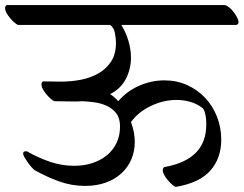

<svg xmlns="http://www.w3.org/2000/svg" viewBox="-49 -707 958 755"><path d="M87 -38Q84 -40 76.5 -48Q69 -56 61.5 -66.5Q54 -77 48 -87Q42 -97 42 -104Q42 -112 52 -112H57Q100 -87 147 -71Q194 -55 243 -55Q282 -55 315 -66Q348 -77 372 -97Q396 -117 409.5 -145.5Q423 -174 423 -209Q423 -242 408.5 -261Q394 -280 371.5 -290.5Q349 -301 323.5 -304.5Q298 -308 275 -309H274Q265 -308 255.5 -308Q246 -308 237 -308Q218 -308 200 -308.5Q182 -309 165 -309Q159 -311 150.5 -318.5Q142 -326 134 -335.5Q126 -345 120 -355.5Q114 -366 114 -375Q114 -383 120 -387Q137 -387 154.5 -386.5Q172 -386 190 -386Q231 -386 269.5 -393.5Q308 -401 339 -419Q370 -437 388.5 -466Q407 -495 407 -538Q407 -555 403 -576.5Q399 -598 384 -609H22Q16 -611 7.5 -618.5Q-1 -626 -9 -635.5Q-17 -645 -23 -655.5Q-29 -666 -29 -675Q-29 -683 -23 -687H835Q842 -686 851.5 -678.5Q861 -671 869 -660.5Q877 -650 883 -639Q889 -628 889 -620Q889 -611 880 -609H428Q446 -580 456 -546.5Q466 -513 466 -480Q466 -436 446 -397Q426 -358 384 -337Q401 -326 416 -309Q449 -348 497.5 -369.5Q546 -391 597 -391Q646 -391 687 -372.5Q728 -354 758 -322Q788 -290 804.5 -247.5Q821 -205 821 -158Q821 -85 778.5 -36.5Q736 12 642 28Q636 26 627.5 18.5Q619 11 611 1.5Q603 -8 597 -18.5Q591 -29 591 -38Q591 -46 597 -50Q762 -79 762 -216Q762 -218 762 -226.5Q762 -235 760.5 -246Q759 -257 755.5 -268Q752 -279 745 -284Q723 -300 697.5 -307Q672 -314 645 -314Q594 -314 544.5 -290.5Q495 -267 466 -227Q481 -187 481 -149Q481 -112 467.5 -80.5Q454 -49 428.5 -25.5Q403 -2 367 11Q331 24 286 24Q232 24 182.5 6Q133 -12 87 -38Z"/></svg>

Font: Asar
Style: Regular
Weight: 400
Designer: Eben Sorkin
Foundry: Eben Sorkin, Pria Ravichandran
Version: Version 1.003; ttfautohint (v1.3) -l 8 -r 50 -G 0 -x 0 -H 45